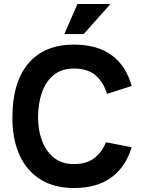

<svg xmlns="http://www.w3.org/2000/svg" viewBox="-20 -934 708 964"><path d="M368.8 -914H534.8L399.8 -762.8H303ZM511.8 -219.8 640.8 -194.8Q612.5 -98.2 540.4 -44.1Q468.2 10 351.5 10Q251.8 10 182.9 -33.1Q114 -76.2 78.1 -155.2Q42.2 -234.2 42.2 -343Q42.2 -520.2 122 -615.1Q201.8 -710 351.5 -710Q468.2 -710 540.5 -657Q612.8 -604 641.2 -502.2L517 -462.8Q500 -521.2 460.1 -555.5Q420.2 -589.8 351.5 -589.8Q290 -589.8 250.2 -557.9Q210.5 -526 190.8 -470.2Q171 -414.5 171 -343Q171 -281.5 190.8 -228.2Q210.5 -175 250.2 -142.6Q290 -110.2 351.5 -110.2Q415.2 -110.2 454.1 -140.6Q493 -171 511.8 -219.8Z"/></svg>

Font: Haskoy
Style: Regular
Weight: 400
Designer: Ertekin Erdin
Foundry: Ertekin Erdin
Version: Version 1.500